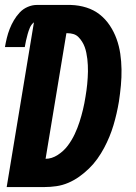

<svg xmlns="http://www.w3.org/2000/svg" viewBox="-27 -755 547 775"><path d="M0 0 110 -665Q99 -656 93.5 -643Q88 -630 84.5 -617Q81 -604 78 -591Q75 -578 73 -565H-7Q-4 -583 0.5 -601.5Q5 -620 12 -638Q19 -656 29 -673Q39 -690 52.5 -704.5Q66 -719 84.5 -727Q103 -735 121 -735H259Q292 -734 322 -724.5Q352 -715 375.5 -696.5Q399 -678 416 -652.5Q433 -627 443.5 -598Q454 -569 458.5 -538Q463 -507 463.5 -475Q464 -443 461 -410.5Q458 -378 453 -345Q449 -321 443.5 -297Q438 -273 431 -249.5Q424 -226 414.5 -203Q405 -180 393 -157.5Q381 -135 366 -114Q351 -93 332.5 -75Q314 -57 293 -42Q272 -27 248.5 -17Q225 -7 200.5 -3.5Q176 0 153 0ZM157 -114Q182 -114 206 -129.5Q230 -145 246.5 -167Q263 -189 274.5 -213.5Q286 -238 294 -263Q302 -288 308 -313Q314 -338 318 -364Q320 -377 322 -390Q324 -403 325 -415.5Q326 -428 327 -441Q328 -454 328 -466.5Q328 -479 327.5 -492Q327 -505 325.5 -517Q324 -529 321.5 -541.5Q319 -554 315 -565Q311 -576 304.5 -586.5Q298 -597 289.5 -605.5Q281 -614 269.5 -617.5Q258 -621 245 -621H241Z"/></svg>

Font: Iosevka SS04 Heavy
Style: Italic
Weight: 900
Italic angle: -9°
Monospace: yes
Designer: Belleve Invis
Foundry: Belleve Invis
Version: Version 19.0.0; ttfautohint (v1.8.4)